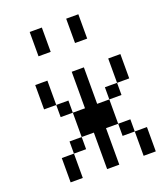

<svg xmlns="http://www.w3.org/2000/svg" viewBox="-139 -839 778 927"><g transform="rotate(-20 250.0 -375.0)"><path d="M62.5 -125Q62.5 -125 62.5 0H125Q125 0 125 -125ZM250 -187.5V0H312.5V-187.5H375V-125H437.5Q437.5 -125 437.5 0H500Q500 0 500 -125H437.5V-187.5H375Q375 -187.5 375 -312.5H312.5V-500H250V-312.5H187.5Q187.5 -312.5 187.5 -187.5H125V-125H187.5V-187.5ZM187.5 -312.5V-375H125V-312.5ZM375 -312.5H437.5V-375H375ZM125 -375Q125 -375 125 -500H62.5Q62.5 -500 62.5 -375ZM437.5 -375H500Q500 -375 500 -500H437.5Q437.5 -500 437.5 -375ZM125 -750Q125 -750 125 -625H187.5Q187.5 -625 187.5 -750ZM312.5 -750Q312.5 -750 312.5 -625H375Q375 -625 375 -750Z"/></g></svg>

Font: CalcUnifontExMono
Style: Regular
Weight: 500
Version: Version 15.0.06